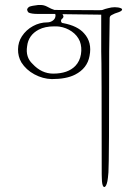

<svg xmlns="http://www.w3.org/2000/svg" viewBox="-20 -752 564 772"><path d="M143 -732Q156 -732 168 -726Q188 -715 199 -712L377 -711Q390 -711 392 -712Q394 -713 403 -716Q406 -717 414.5 -719Q423 -721 428 -722Q442 -724 455 -722Q471 -719 471 -714Q471 -708 457 -703Q440 -698 430 -692Q421 -688 421 -679L419 -545Q419 -101 416 -59Q414 -34 412 -24Q407 0 399 0Q392 -1 390 -23Q390 -24 389.5 -34Q389 -44 389 -51Q389 -501 387 -545V-693L231 -695Q234 -691 235 -687Q236 -681 228 -675Q224 -670 226 -664.5Q228 -659 234 -659Q292 -648 318 -618Q351 -582 340 -527Q331 -477 282 -452Q247 -434 188 -434Q152 -435 118.5 -453Q85 -471 66 -501Q52 -525 52.5 -554Q53 -583 68 -606Q85 -632 112.5 -647Q140 -662 170 -662Q182 -662 192 -669Q202 -676 203 -687Q204 -690 202 -696H131Q108 -696 96 -701Q91 -704 89 -713Q90 -720 98 -725Q108 -729 134 -732ZM198 -646Q161 -646 136 -633Q94 -611 89 -566Q82 -522 111 -495Q147 -456 194 -456Q253 -456 283 -487Q301 -506 305.5 -534Q310 -562 301 -586Q291 -610 268.5 -625.5Q246 -641 219 -645Q212 -646 198 -646Z"/></svg>

Font: Kimchi
Style: Regular
Weight: 400
Version: Version 1.1